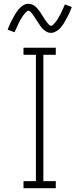

<svg xmlns="http://www.w3.org/2000/svg" viewBox="-20 -985 415 1005"><path d="M103 0V-37H168V-698H103V-735H272V-698H207V-37H272V0ZM247 -813Q240 -813 233 -815Q226 -817 220 -821Q214 -825 208.5 -829.5Q203 -834 198.5 -839.5Q194 -845 190 -851Q186 -857 182 -863Q178 -869 174 -875Q170 -881 166 -887.5Q162 -894 157.5 -900.5Q153 -907 149.5 -912Q146 -917 140 -923Q134 -929 129 -929Q125 -929 122 -926.5Q119 -924 116 -921.5Q113 -919 109.5 -914Q106 -909 104 -907Q102 -905 100.5 -902.5Q99 -900 97 -897.5Q95 -895 93.5 -892Q92 -889 90 -886Q88 -883 86 -879.5Q84 -876 82 -872Q80 -868 78 -864Q76 -860 74 -855.5Q72 -851 70 -846.5Q68 -842 65.5 -837Q63 -832 61 -827Q59 -822 56 -816L20 -830Q24 -840 27.5 -848.5Q31 -857 34.5 -864.5Q38 -872 42 -879.5Q46 -887 49.5 -893Q53 -899 56 -905Q59 -911 62.5 -916Q66 -921 69.5 -926Q73 -931 78 -937Q83 -943 88.5 -947.5Q94 -952 100.5 -956.5Q107 -961 114 -963Q121 -965 129 -965Q136 -965 143 -963Q150 -961 156 -957.5Q162 -954 167.5 -949Q173 -944 177.5 -938.5Q182 -933 186 -927.5Q190 -922 194 -916Q198 -910 202 -903.5Q206 -897 210 -890.5Q214 -884 218.5 -878Q223 -872 226.5 -867Q230 -862 236 -856Q242 -850 247 -850Q251 -850 254 -852.5Q257 -855 260 -857.5Q263 -860 266.5 -864.5Q270 -869 272 -871Q274 -873 275.5 -875.5Q277 -878 279 -880.5Q281 -883 282.5 -886Q284 -889 286 -892.5Q288 -896 290 -899.5Q292 -903 294 -906.5Q296 -910 298 -914Q300 -918 302 -922.5Q304 -927 306 -931.5Q308 -936 310.5 -941Q313 -946 315 -951.5Q317 -957 320 -962L356 -948Q352 -939 348.5 -930Q345 -921 341.5 -913.5Q338 -906 334 -899Q330 -892 326.5 -885.5Q323 -879 320 -873Q317 -867 313.5 -862Q310 -857 306.5 -852Q303 -847 298 -841Q293 -835 287.5 -830.5Q282 -826 275.5 -822Q269 -818 262 -815.5Q255 -813 247 -813Z"/></svg>

Font: Zed Sans Extralight
Style: Regular
Weight: 200
Designer: Belleve Invis
Foundry: Belleve Invis
Version: Version 1.0.0; ttfautohint (v1.8.4)